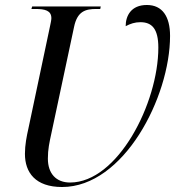

<svg xmlns="http://www.w3.org/2000/svg" viewBox="-20 -740 711 770"><path d="M229 10C476 10 662 -350 662 -596C662 -674 631 -720 569 -720C506 -720 484 -677 484 -635C503 -645 521 -651 543 -651C589 -651 615 -625 615 -549C615 -326 452 -8 261 -8C205 -8 172 -44 172 -104C172 -141 178 -168 186 -205L277 -632C290 -695 323 -704 366 -704H382L384 -714H109L106 -704H122C160 -704 186 -698 186 -667C186 -660 183 -646 180 -632L94 -225C87 -194 80 -159 80 -123C80 -48 122 10 229 10Z"/></svg>

Font: Noto Serif Display SemiCondensed
Style: Italic
Weight: 400
Width: 4
Italic angle: -12°
Designer: Monotype Design Team
Foundry: Monotype Imaging Inc.
Version: Version 2.009